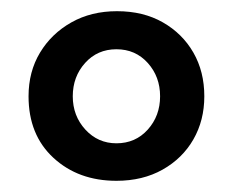

<svg xmlns="http://www.w3.org/2000/svg" viewBox="-20 -744 416 343"><path d="M31 -572Q31 -616 51.5 -650Q72 -684 107.5 -704Q143 -724 189 -724Q236 -724 271 -704Q306 -684 325.5 -650Q345 -616 345 -572Q345 -529 325.5 -495Q306 -461 270.5 -441Q235 -421 188 -421Q120 -421 75.5 -462Q31 -503 31 -572ZM110 -572Q110 -537 132.5 -512.5Q155 -488 188 -488Q222 -488 244 -512.5Q266 -537 266 -572Q266 -607 244 -631.5Q222 -656 188 -656Q154 -656 132 -631.5Q110 -607 110 -572Z"/></svg>

Font: Reem Kufi
Style: Regular
Weight: 400
Designer: Khaled Hosny
Version: Version 1.6